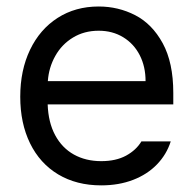

<svg xmlns="http://www.w3.org/2000/svg" viewBox="-20 -557 593 588"><path d="M42 -260.7Q42 -341.8 72 -404.5Q102.1 -467.3 156.5 -502.2Q210.9 -537.1 282.2 -537.1Q342.3 -537.1 394 -510.5Q445.8 -483.9 478.3 -424.6Q510.7 -365.2 510.7 -272.5V-237.3H126Q127.9 -182.1 148.9 -143.1Q169.9 -104 206.3 -83.7Q242.7 -63.5 290 -63.5Q335 -63.5 366 -80.3Q397 -97.2 413.1 -124H502.9Q490.2 -84 460.7 -53.5Q431.2 -22.9 387.5 -6.1Q343.8 10.7 290 10.7Q214.4 10.7 158.2 -22.9Q102.1 -56.6 72 -118.2Q42 -179.7 42 -260.7ZM425.8 -308.6Q425.8 -353 408 -387.9Q390.1 -422.9 357.4 -442.9Q324.7 -462.9 282.2 -462.9Q237.8 -462.9 203.4 -441.9Q168.9 -420.9 149.2 -385.5Q129.4 -350.1 126.5 -308.6Z"/></svg>

Font: Pretendard JP
Style: Regular
Weight: 400
Designer: Base glyphs from Inter by Rasmus Andersson; Hangeul glyphs from Noto Sans CJK(Source Han Sans) by Jang Soo-young and Kan
Foundry: Kil Hyung-jin
Version: Version 1.309